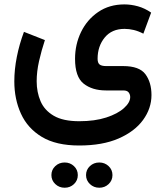

<svg xmlns="http://www.w3.org/2000/svg" viewBox="-20 -418 754 877"><path d="M373 381.8Q373 357.4 390.6 340.8Q408.2 324.2 433.6 324.2Q458.5 324.2 476.1 340.8Q493.7 357.4 493.7 381.8Q493.7 406.2 476.1 422.9Q458.5 439.5 433.6 439.5Q408.2 439.5 390.6 422.6Q373 405.8 373 381.8ZM214.8 381.8Q214.8 357.4 232.4 340.8Q250 324.2 275.4 324.2Q300.3 324.2 317.9 340.8Q335.4 357.4 335.4 381.8Q335.4 406.2 317.9 422.9Q300.3 439.5 275.4 439.5Q250 439.5 232.4 422.6Q214.8 405.8 214.8 381.8ZM341.8 246.6Q236.3 246.6 171.1 207.3Q106 168 75.7 101.3Q45.4 34.7 45.4 -46.4Q45.4 -100.6 56.9 -158.4Q68.4 -216.3 89.4 -272.5L185.1 -234.9Q169.4 -187.5 158.4 -139.2Q147.5 -90.8 147.5 -46.9Q147.5 2.9 165.3 44.4Q183.1 85.9 225.6 110.8Q268.1 135.7 341.8 135.7Q413.1 135.7 465.3 118.7Q517.6 101.6 546.1 75.9Q574.7 50.3 574.7 25.4Q574.7 13.7 567.9 4.4Q561 -4.9 543 -4.9H463.9Q401.4 -4.9 362.1 -35.9Q322.8 -66.9 322.8 -149.4Q322.8 -215.3 350.3 -272Q377.9 -328.6 428.7 -363.3Q479.5 -397.9 548.3 -397.9Q578.6 -397.9 610.1 -389.2Q641.6 -380.4 670.4 -360.4L634.8 -264.2Q612.3 -275.9 591.1 -281Q569.8 -286.1 548.8 -286.1Q490.7 -286.1 458.3 -246.6Q425.8 -207 425.8 -149.4Q425.8 -130.9 434.8 -123.5Q443.8 -116.2 464.8 -116.2H542.5Q616.7 -116.2 644.3 -78.9Q671.9 -41.5 671.9 16.1Q671.9 77.1 633.5 129.9Q595.2 182.6 521.7 214.6Q448.2 246.6 341.8 246.6Z"/></svg>

Font: Vazirmatn RD UI FD Medium
Style: Regular
Weight: 500
Designer: Saber Rastikerdar
Foundry: Saber Rastikerdar
Version: Version 33.003